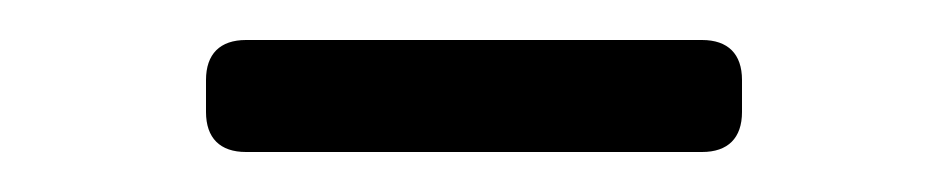

<svg xmlns="http://www.w3.org/2000/svg" viewBox="-20 -739 474 96"><path d="M83 -699V-683C83 -670 90 -663 103 -663H331C344 -663 351 -670 351 -683V-699C351 -712 344 -719 331 -719H103C90 -719 83 -712 83 -699Z"/></svg>

Font: 寒蝉锦书宋
Style: Regular
Weight: 400
Designer: 寒蝉锦书宋{Warren} 思源宋体{Ryoko NISHIZUKA 西塚涼子 (kana & ideographs); Frank Grießhammer (Latin, Greek & Cyrillic); Wenlong ZHANG 
Foundry: Adobe & ChillType
Version: Version 2.000;Glyphs 3.1.1 (3135)